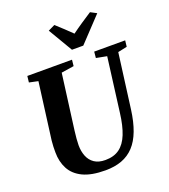

<svg xmlns="http://www.w3.org/2000/svg" viewBox="-175 -1119 1100 1252"><g transform="rotate(-20 375.0 -492.5)"><path d="M681 -686.5 631 -306Q620 -223 597.2 -163Q574.5 -103 538.8 -64.8Q503 -26.5 453.5 -8.2Q404 10 340 10Q243 10 184.2 -18.2Q125.5 -46.5 98.8 -96.8Q72 -147 72 -212.5Q72 -231.5 72.5 -251.5Q73 -271.5 75.5 -293L127 -686.5L65.5 -699.5L70.5 -743H380.5L376 -700L288.5 -686.5L238 -303Q234.5 -274.5 232.2 -249Q230 -223.5 230 -204Q230 -162 243.5 -127.8Q257 -93.5 286.2 -73.5Q315.5 -53.5 362.5 -53.5Q422 -53.5 460.8 -82Q499.5 -110.5 522.2 -167.5Q545 -224.5 555.5 -310L604 -686L530.5 -700L534.5 -743H749.5L744.5 -700ZM402.5 -804 303 -972.5 349.5 -995Q376.5 -970.5 403 -946Q429.5 -921.5 454 -897Q488.5 -922.5 524.8 -946.8Q561 -971 596.5 -994L639 -971.5L481 -804Z"/></g></svg>

Font: Merriweather 48pt ExtraBold
Style: Italic
Weight: 800
Italic angle: -7.8°
Version: Version 2.101